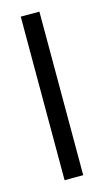

<svg xmlns="http://www.w3.org/2000/svg" viewBox="-87 -533 309 567"><g transform="rotate(-15 67.5 -250.0)"><path d="M38 0H95V-500H38Z"/></g></svg>

Font: Advent Pro
Style: Regular
Weight: 400
Designer: VivaRado, Andreas Kalpakidis
Foundry: VivaRado, Andreas Kalpakidis
Version: Version 3.000